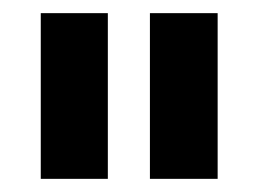

<svg xmlns="http://www.w3.org/2000/svg" viewBox="-20 -701 392 292"><path d="M311 -429H208V-681H311ZM144 -429H42V-681H144Z"/></svg>

Font: Hind Vadodara SemiBold
Style: Regular
Weight: 600
Designer: Hitesh Malaviya
Foundry: Indian Type Foundry
Version: Version 1.001;PS 1.0;hotconv 1.0.86;makeotf.lib2.5.63406; tt